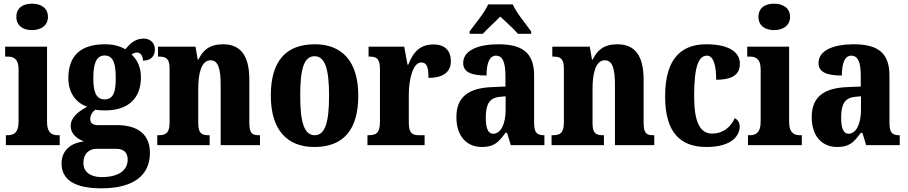

<svg xmlns="http://www.w3.org/2000/svg" viewBox="-20 -790 4942 1045"><path d="M154 -626C201 -626 241 -650 241 -698C241 -748 201 -770 154 -770C106 -770 69 -748 69 -698C69 -650 106 -626 154 -626ZM12 0H305V-54H295C261 -54 236 -69 236 -126V-536H8V-482H23C56 -482 81 -467 81 -414V-127C81 -70 57 -54 22 -54H12Z M531 235C710 235 796 162 796 42C796 -52 738 -109 616 -109H513C489 -109 471 -118 471 -142C471 -165 487 -186 500 -193C511 -190 538 -189 551 -189C686 -189 747 -262 747 -369C747 -429 724 -467 696 -494C704 -499 713 -504 727 -504C740 -504 758 -491 758 -460C806 -460 823 -489 823 -521C823 -553 801 -580 762 -580C715 -580 688 -552 662 -522C630 -540 597 -549 551 -549C414 -549 352 -482 352 -364C352 -282 396 -230 454 -209C401 -180 365 -149 365 -105C365 -57 403 -34 437 -20C364 -13 315 31 315 99C315 188 386 235 531 235ZM549 -249C500 -249 488 -296 488 -364C488 -435 500 -488 549 -488C600 -488 610 -437 610 -365C610 -295 600 -249 549 -249ZM533 174C476 174 434 148 434 98C434 37 475 20 504 20H613C655 20 675 42 675 79C675 137 625 174 533 174Z M836 0H1121V-54H1117C1078 -54 1059 -63 1059 -120V-308C1059 -388 1075 -462 1126 -462C1169 -462 1181 -412 1181 -327V0H1395V-54H1391C1352 -54 1337 -63 1337 -125V-356C1337 -491 1287 -549 1194 -549C1120 -549 1084 -516 1060 -466H1056L1044 -536H840V-482H844C883 -482 903 -473 903 -417V-123C903 -63 880 -54 841 -54H836Z M1691 10C1848 10 1930 -82 1930 -270C1930 -458 1840 -549 1694 -549C1536 -549 1454 -458 1454 -270C1454 -82 1543 10 1691 10ZM1693 -54C1634 -54 1614 -129 1614 -270C1614 -412 1633 -484 1692 -484C1750 -484 1771 -412 1771 -270C1771 -129 1751 -54 1693 -54Z M1980 0H2291V-54H2261C2228 -54 2205 -62 2205 -121V-276C2205 -359 2228 -450 2272 -450C2305 -450 2312 -421 2312 -366C2386 -366 2434 -394 2434 -457C2434 -510 2406 -548 2339 -548C2270 -548 2231 -512 2202 -438H2198L2180 -536H1986V-482H1990C2028 -482 2048 -473 2048 -414V-126C2048 -63 2024 -54 1984 -54H1980Z M2536 -619V-606H2608C2630 -631 2676 -672 2703 -700C2730 -674 2782 -627 2799 -606H2871V-619C2844 -657 2790 -721 2771 -766H2637C2618 -721 2563 -657 2536 -619ZM2602 10C2667 10 2692 -13 2731 -67H2740L2760 0H2943V-54H2940C2900 -54 2887 -70 2887 -125V-379C2887 -504 2822 -549 2692 -549C2587 -549 2501 -518 2501 -447C2501 -399 2542 -379 2628 -379C2628 -448 2645 -487 2679 -487C2717 -487 2731 -449 2731 -374V-319L2659 -316C2529 -311 2464 -262 2464 -153C2464 -42 2526 10 2602 10ZM2664 -62C2636 -62 2624 -94 2624 -149C2624 -221 2642 -257 2700 -263L2732 -266V-191C2732 -114 2705 -62 2664 -62Z M2982 0H3267V-54H3263C3224 -54 3205 -63 3205 -120V-308C3205 -388 3221 -462 3272 -462C3315 -462 3327 -412 3327 -327V0H3541V-54H3537C3498 -54 3483 -63 3483 -125V-356C3483 -491 3433 -549 3340 -549C3266 -549 3230 -516 3206 -466H3202L3190 -536H2986V-482H2990C3029 -482 3049 -473 3049 -417V-123C3049 -63 3026 -54 2987 -54H2982Z M3826 10C3963 10 4006 -52 4006 -102C4006 -122 3996 -138 3979 -147C3959 -100 3916 -63 3856 -63C3786 -63 3758 -133 3758 -267C3758 -437 3785 -487 3828 -487C3866 -487 3878 -426 3878 -356C3988 -356 4007 -401 4007 -444C4007 -500 3957 -549 3824 -549C3698 -549 3600 -482 3600 -266C3600 -60 3690 10 3826 10Z M4193 -626C4240 -626 4280 -650 4280 -698C4280 -748 4240 -770 4193 -770C4145 -770 4108 -748 4108 -698C4108 -650 4145 -626 4193 -626ZM4051 0H4344V-54H4334C4300 -54 4275 -69 4275 -126V-536H4047V-482H4062C4095 -482 4120 -467 4120 -414V-127C4120 -70 4096 -54 4061 -54H4051Z M4536 10C4601 10 4626 -13 4665 -67H4674L4694 0H4877V-54H4874C4834 -54 4821 -70 4821 -125V-379C4821 -504 4756 -549 4626 -549C4521 -549 4435 -518 4435 -447C4435 -399 4476 -379 4562 -379C4562 -448 4579 -487 4613 -487C4651 -487 4665 -449 4665 -374V-319L4593 -316C4463 -311 4398 -262 4398 -153C4398 -42 4460 10 4536 10ZM4598 -62C4570 -62 4558 -94 4558 -149C4558 -221 4576 -257 4634 -263L4666 -266V-191C4666 -114 4639 -62 4598 -62Z"/></svg>

Font: Noto Serif Sinhala Condensed ExtraBold
Style: Regular
Weight: 800
Width: 3
Designer: Jelle Bosma - Monotype Design Team
Foundry: Monotype Imaging Inc.
Version: Version 2.007